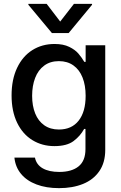

<svg xmlns="http://www.w3.org/2000/svg" viewBox="-20 -765 629 995"><path d="M54.7 51.8H161.1Q168.5 88.4 201.2 107.2Q233.9 126 287.1 126Q351.6 126 387.2 97.2Q422.9 68.4 422.9 7.8V-96.7H416Q396 -60.1 361.1 -33.9Q326.2 -7.8 261.7 -7.8Q198.7 -7.8 148.2 -38.6Q97.7 -69.3 68.8 -128.9Q40 -188.5 40 -270.5Q40 -353 68.6 -413.3Q97.2 -473.6 147.7 -505.4Q198.2 -537.1 262.7 -537.1Q308.1 -537.1 338.6 -522.2Q369.1 -507.3 385.7 -488Q402.3 -468.8 417 -444.3H423.8V-530.3H525.4V11.7Q525.4 77.6 494.6 122.1Q463.9 166.5 410.2 188.2Q356.4 210 286.1 210Q219.7 210 169.2 190.9Q118.7 171.9 89.1 136.2Q59.6 100.6 54.7 51.8ZM423.8 -268.6Q423.8 -322.8 407.7 -363.3Q391.6 -403.8 360.4 -426Q329.1 -448.2 285.2 -448.2Q240.2 -448.2 209 -425Q177.7 -401.9 162.1 -361.1Q146.5 -320.3 146.5 -268.6Q146.5 -216.3 162.4 -177Q178.2 -137.7 209.5 -115.7Q240.7 -93.8 285.2 -93.8Q351.6 -93.8 387.7 -139.9Q423.8 -186 423.8 -268.6ZM292 -653.3 363.3 -745.1H457V-740.2L335.9 -593.8H249L127 -740.2V-745.1H221.7Z"/></svg>

Font: Pretendard Std Medium
Style: Regular
Weight: 500
Designer: Base glyphs from Inter by Rasmus Andersson; Hangeul glyphs from Noto Sans CJK(Source Han Sans) by Jang Soo-young and Kan
Foundry: Kil Hyung-jin
Version: Version 1.309